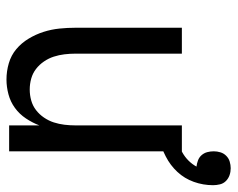

<svg xmlns="http://www.w3.org/2000/svg" viewBox="-88 -618 715 578"><g transform="rotate(90 269.0 -329.5)"><path d="M220 8Q195 8 171 1Q147 -6 128.5 -21.5Q110 -37 97 -58.5Q84 -80 76.5 -103.5Q69 -127 66.5 -151.5Q64 -176 64 -200V-520H142V-200Q142 -183 144 -166.5Q146 -150 151 -134.5Q156 -119 165.5 -105Q175 -91 188 -81Q201 -71 217 -66.5Q233 -62 250 -62Q267 -62 283 -66.5Q299 -71 312 -81Q325 -91 334.5 -105Q344 -119 349 -134.5Q354 -150 356 -166.5Q358 -183 358 -200V-520H436V0H358V-91Q350 -70 337 -50.5Q324 -31 305.5 -17.5Q287 -4 264.5 2Q242 8 220 8ZM397 -450 382 -499Q397 -503 411.5 -508.5Q426 -514 439.5 -521.5Q453 -529 464 -540Q475 -551 482 -564Q473 -565 463.5 -568.5Q454 -572 447.5 -579.5Q441 -587 438.5 -596.5Q436 -606 436 -616Q436 -626 439 -636Q442 -646 449.5 -653.5Q457 -661 467 -664Q477 -667 487 -667Q498 -667 508 -663.5Q518 -660 525.5 -652.5Q533 -645 535.5 -634.5Q538 -624 538 -614Q538 -584 528 -556Q518 -528 498 -506.5Q478 -485 451.5 -471.5Q425 -458 397 -450Z"/></g></svg>

Font: Iosevka Term
Style: Regular
Weight: 400
Monospace: yes
Designer: Belleve Invis
Foundry: Belleve Invis
Version: Version 30.0.1